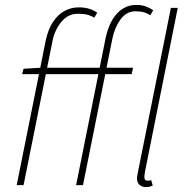

<svg xmlns="http://www.w3.org/2000/svg" viewBox="-20 -754 754 782"><path d="M48 0 166 -588Q176 -635 196 -665Q216 -695 243 -709.5Q270 -724 300 -724Q326 -724 344.5 -718Q363 -712 376 -702L364 -682Q351 -690 336 -694Q321 -698 298 -698Q257 -698 230 -665Q203 -632 194 -588L76 0ZM290 0 410 -598Q420 -645 438.5 -675Q457 -705 481.5 -719.5Q506 -734 534 -734Q558 -734 575 -727.5Q592 -721 604 -712L592 -692Q580 -700 566.5 -704Q553 -708 532 -708Q495 -708 471 -675Q447 -642 438 -598L318 0ZM70 -452 76 -474 144 -478H522L516 -452ZM574 8Q559 8 548.5 -1Q538 -10 538 -28Q538 -33 539.5 -40Q541 -47 542 -54L676 -722H704L570 -52Q569 -45 568.5 -40Q568 -35 568 -32Q568 -18 582 -18Q585 -18 587.5 -18.5Q590 -19 596 -20L602 2Q595 5 589 6.5Q583 8 574 8Z"/></svg>

Font: Source Sans 3 VF
Style: Italic
Weight: 200
Italic angle: -11°
Designer: Paul D. Hunt
Foundry: Adobe Systems Incorporated
Version: Version 3.042;hotconv 1.0.118;makeotfexe 2.5.65603